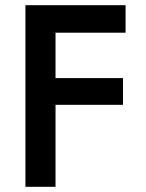

<svg xmlns="http://www.w3.org/2000/svg" viewBox="-20 -720 561 740"><path d="M151 -700V-594H464V-700ZM151 -419V-316H454V-419ZM194 -700H78V0H194Z"/></svg>

Font: NM-font
Style: Medium
Weight: 500
Designer: ""
Foundry: ""
Version: ""